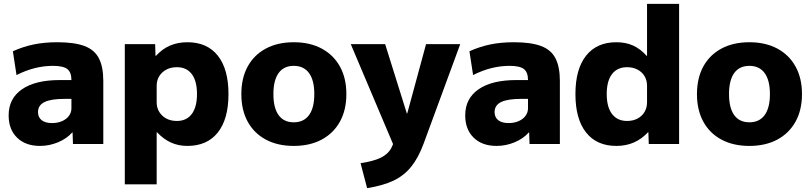

<svg xmlns="http://www.w3.org/2000/svg" viewBox="-20 -750 4228 1000"><path d="M188 10Q113 10 69 -33Q25 -76 25 -149Q25 -237 94.5 -285Q164 -333 291 -333H352Q352 -374 330.5 -390.5Q309 -407 256 -407Q208 -407 160.5 -395Q113 -383 66 -359L47 -483Q100 -507 155.5 -518.5Q211 -530 279 -530Q367 -530 419.5 -510.5Q472 -491 495 -446.5Q518 -402 518 -329V0H360L358 -60H356Q328 -28 282.5 -9Q237 10 188 10ZM251 -109Q280 -109 303 -119Q326 -129 339 -146.5Q352 -164 352 -186V-235H316Q246 -235 212 -218.5Q178 -202 178 -166Q178 -139 197 -124Q216 -109 251 -109Z M956 -530Q1059 -530 1114.5 -460Q1170 -390 1170 -260Q1170 -130 1114.5 -60Q1059 10 956 10Q909 10 870.5 -7.5Q832 -25 798 -61H796V210H630V-520H788L790 -459H792Q826 -496 866.5 -513Q907 -530 956 -530ZM901 -400Q870 -400 846.5 -387.5Q823 -375 809.5 -353.5Q796 -332 796 -303V-217Q796 -189 809.5 -167Q823 -145 846.5 -132.5Q870 -120 901 -120Q952 -120 979 -156.5Q1006 -193 1006 -260Q1006 -328 979 -364Q952 -400 901 -400Z M1510 10Q1426 10 1364.5 -23Q1303 -56 1270 -116.5Q1237 -177 1237 -260Q1237 -343 1270 -403.5Q1303 -464 1364.5 -497Q1426 -530 1510 -530Q1594 -530 1655.5 -497Q1717 -464 1750.5 -403.5Q1784 -343 1784 -260Q1784 -177 1750.5 -116.5Q1717 -56 1655.5 -23Q1594 10 1510 10ZM1510 -113Q1562 -113 1589.5 -150.5Q1617 -188 1617 -260Q1617 -332 1589.5 -369.5Q1562 -407 1510 -407Q1458 -407 1431 -369.5Q1404 -332 1404 -260Q1404 -188 1431 -150.5Q1458 -113 1510 -113Z M1858 100Q1924 90 1962 72Q2000 54 2018 21Q2036 -12 2040 -66L2049 52L1807 -520H1986L2099 -159H2101L2199 -520H2377L2186 -1Q2159 72 2121.5 118.5Q2084 165 2029 191Q1974 217 1892 230Z M2566 10Q2491 10 2447 -33Q2403 -76 2403 -149Q2403 -237 2472.5 -285Q2542 -333 2669 -333H2730Q2730 -374 2708.5 -390.5Q2687 -407 2634 -407Q2586 -407 2538.5 -395Q2491 -383 2444 -359L2425 -483Q2478 -507 2533.5 -518.5Q2589 -530 2657 -530Q2745 -530 2797.5 -510.5Q2850 -491 2873 -446.5Q2896 -402 2896 -329V0H2738L2736 -60H2734Q2706 -28 2660.5 -9Q2615 10 2566 10ZM2629 -109Q2658 -109 2681 -119Q2704 -129 2717 -146.5Q2730 -164 2730 -186V-235H2694Q2624 -235 2590 -218.5Q2556 -202 2556 -166Q2556 -139 2575 -124Q2594 -109 2629 -109Z M3190 10Q3088 10 3032.5 -60Q2977 -130 2977 -260Q2977 -390 3032.5 -460Q3088 -530 3190 -530Q3239 -530 3277 -513Q3315 -496 3348 -459H3350V-730H3517V0H3359L3357 -61H3355Q3321 -25 3280.5 -7.5Q3240 10 3190 10ZM3246 -120Q3277 -120 3300.5 -132.5Q3324 -145 3337 -167Q3350 -189 3350 -217V-303Q3350 -332 3337 -353.5Q3324 -375 3300.5 -387.5Q3277 -400 3246 -400Q3195 -400 3167.5 -364Q3140 -328 3140 -260Q3140 -193 3167.5 -156.5Q3195 -120 3246 -120Z M3883 10Q3799 10 3737.5 -23Q3676 -56 3643 -116.5Q3610 -177 3610 -260Q3610 -343 3643 -403.5Q3676 -464 3737.5 -497Q3799 -530 3883 -530Q3967 -530 4028.5 -497Q4090 -464 4123.5 -403.5Q4157 -343 4157 -260Q4157 -177 4123.5 -116.5Q4090 -56 4028.5 -23Q3967 10 3883 10ZM3883 -113Q3935 -113 3962.5 -150.5Q3990 -188 3990 -260Q3990 -332 3962.5 -369.5Q3935 -407 3883 -407Q3831 -407 3804 -369.5Q3777 -332 3777 -260Q3777 -188 3804 -150.5Q3831 -113 3883 -113Z"/></svg>

Font: M PLUS 2 Thin ExtraBold
Style: Regular
Weight: 800
Version: Version 1.001